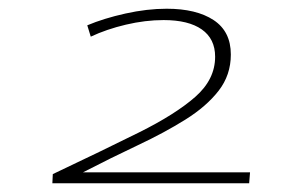

<svg xmlns="http://www.w3.org/2000/svg" viewBox="-20 -790 659 440"><path d="M100 -370 101 -391Q215 -445 298.5 -486.5Q382 -528 427.5 -568Q473 -608 473 -660Q473 -701 442.5 -722.5Q412 -744 355 -744Q313 -744 268.5 -733.5Q224 -723 188 -706L180 -732Q218 -748 267.5 -759Q317 -770 362 -770Q430 -770 469.5 -744Q509 -718 509 -665Q509 -618 481 -582Q453 -546 405 -516Q357 -486 296.5 -457.5Q236 -429 170 -395H553L551 -370Z"/></svg>

Font: Georama ExtraExtended ExtraLight
Style: Italic
Weight: 200
Width: 8
Italic angle: -9°
Designer: Jean-Baptiste Levee
Foundry: Production Type
Version: Version 1.000